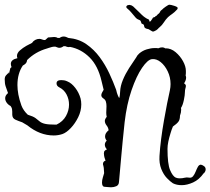

<svg xmlns="http://www.w3.org/2000/svg" viewBox="-29 -754 893 815"><path d="M690 -734Q696 -734 711.5 -729Q727 -724 725 -719Q725 -716 723 -714Q711 -701 702 -695Q693 -689 684 -681Q674 -671 666.5 -659Q659 -647 648 -638Q646 -637 644.5 -635Q643 -633 641 -631Q635 -625 627 -622Q623 -620 620 -620Q618 -620 611 -624.5Q604 -629 602 -630Q591 -632 587 -635Q583 -638 582 -647Q582 -649 578.5 -651Q575 -653 572 -654L568 -665Q567 -668 559.5 -670.5Q552 -673 547 -679Q534 -694 527.5 -702Q521 -710 510 -719Q505 -724 508.5 -728.5Q512 -733 519 -733H522Q530 -732 536.5 -726.5Q543 -721 564 -700Q567 -697 572.5 -691.5Q578 -686 581 -684L588 -679Q595 -674 600 -672.5Q605 -671 605 -663Q610 -662 612 -666Q614 -670 617 -673Q619 -679 622 -680Q625 -681 629 -682Q629 -682 629.5 -682.5Q630 -683 630 -684Q631 -686 633 -686Q635 -686 637 -689Q641 -694 644.5 -696Q648 -698 651 -705Q653 -709 655 -710Q657 -711 660 -714Q662 -717 674 -725.5Q686 -734 690 -734ZM416 39Q404 39 404 21Q404 11 407.5 -0.5Q411 -12 413 -19Q412 -27 412 -34Q412 -41 410 -49Q408 -55 408 -57Q408 -69 419 -72L417 -78Q414 -86 413 -92.5Q412 -99 412 -103Q412 -111 416 -114.5Q420 -118 425 -120Q416 -129 416 -140Q416 -149 424 -157Q417 -165 417 -175Q417 -189 432 -201Q431 -212 423.5 -221.5Q416 -231 416 -241Q416 -248 424 -258Q423 -262 422.5 -266.5Q422 -271 422 -275Q422 -282 422.5 -289Q423 -296 423 -303Q423 -314 420.5 -322.5Q418 -331 410 -336Q401 -342 401 -350Q401 -355 404.5 -361.5Q408 -368 411 -373L402 -410Q387 -475 351 -510.5Q315 -546 268 -555Q267 -555 266 -554.5Q265 -554 263 -554Q256 -554 248 -558H241Q232 -551 223 -551Q218 -551 214 -553Q210 -555 206 -556H203Q197 -556 191 -554.5Q185 -553 179 -551Q177 -550 174.5 -549.5Q172 -549 170 -548Q121 -534 86 -499Q85 -489 79 -483.5Q73 -478 68 -476Q45 -442 45 -393Q45 -374 49 -352.5Q53 -331 62 -306Q70 -285 89 -267Q112 -260 122 -252.5Q132 -245 139.5 -238.5Q147 -232 161.5 -228.5Q176 -225 206 -225H211Q238 -238 251 -261.5Q264 -285 264 -310Q264 -333 253.5 -353Q243 -373 223 -383Q211 -389 211 -400Q211 -414 231 -414Q236 -414 243 -413Q250 -412 258 -408Q275 -401 290.5 -381Q306 -361 313 -336Q316 -324 316 -311Q316 -283 303 -256.5Q290 -230 271.5 -210.5Q253 -191 236 -185Q218 -179 199 -179Q140 -179 87 -222L65 -235L62 -236Q50 -240 36.5 -246Q23 -252 23 -268V-280Q23 -286 22 -291.5Q21 -297 16 -304Q6 -309 -0.5 -318Q-7 -327 -7 -337Q-7 -347 1 -355L5 -359Q-1 -376 -5 -387.5Q-9 -399 -9 -417Q-9 -428 -3.5 -434Q2 -440 9 -447Q9 -444 8 -443Q9 -443 9 -441L15 -465Q18 -468 20 -469Q17 -477 17 -483Q17 -501 45 -507Q43 -513 43 -516Q43 -529 55.5 -540Q68 -551 83 -559.5Q98 -568 107 -572Q112 -580 120.5 -584.5Q129 -589 138 -589Q144 -589 149.5 -586.5Q155 -584 161 -584Q163 -584 164 -585L175 -595Q183 -595 188.5 -596Q194 -597 201 -597Q206 -597 209.5 -596Q213 -595 216 -593H224Q232 -599 241 -599Q247 -599 252 -597Q257 -595 261 -593Q305 -589 337.5 -566.5Q370 -544 394 -511.5Q418 -479 435 -442.5Q452 -406 464 -373Q467 -359 471 -349.5Q475 -340 477 -338Q476 -338 478 -340Q480 -348 481 -366Q482 -389 492.5 -414.5Q503 -440 519 -465Q535 -490 549 -510Q553 -519 562 -527Q576 -539 594 -544.5Q612 -550 628 -550Q632 -550 635.5 -550Q639 -550 643 -549Q647 -551 651 -552Q655 -553 660 -553Q667 -553 674 -548V-549Q697 -549 716.5 -532.5Q736 -516 748 -494Q760 -472 760 -453Q760 -448 760 -443Q760 -438 759 -433Q761 -429 761 -425Q761 -414 754 -403L753 -399Q760 -396 760 -389Q760 -385 758 -378.5Q756 -372 756 -364Q756 -351 751.5 -329.5Q747 -308 740 -297L739 -296Q740 -293 740 -288Q740 -276 735 -263Q735 -246 728 -237Q721 -228 705 -217Q702 -210 699.5 -203Q697 -196 695 -189Q689 -170 685.5 -153Q682 -136 682 -122Q682 -58 693 -32Q704 -6 717 0Q722 2 726 2.5Q730 3 734 3Q745 3 754.5 0.5Q764 -2 773 0Q784 2 790.5 -6Q797 -14 801.5 -25.5Q806 -37 811 -46Q816 -55 824 -55Q832 -53 838 -48Q844 -43 844 -35Q844 -27 837 -19H836Q816 9 790.5 20.5Q765 32 742 32Q721 32 705 24Q694 17 679.5 2Q665 -13 655.5 -37Q646 -61 648 -92Q650 -125 655 -164Q660 -203 667 -242.5Q674 -282 680.5 -315.5Q687 -349 692 -370Q695 -384 695 -397Q695 -426 683 -451Q671 -476 653 -490.5Q635 -505 616 -503Q598 -501 574 -466Q550 -431 529.5 -371.5Q509 -312 500 -235Q491 -151 485 -82Q479 -13 476 19Q475 32 464.5 36.5Q454 41 442 41Q435 41 427.5 40Q420 39 416 39Z"/></svg>

Font: RU Serius
Style: Regular
Weight: 400
Designer: Robert E. Leuschke
Foundry: Robert E. Leuschke
Version: Version 1.011; ttfautohint (v1.8.3)